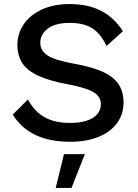

<svg xmlns="http://www.w3.org/2000/svg" viewBox="-20 -690 682 948"><path d="M587 -536 506 -463Q478 -523 436 -550Q394 -577 324 -577Q255 -577 217 -549.5Q179 -522 179 -479Q179 -439 216 -415.5Q253 -392 348 -375Q437 -359 489.5 -334.5Q542 -310 566 -273.5Q590 -237 590 -183Q590 -125 557 -81Q524 -37 464.5 -13.5Q405 10 327 10Q126 10 43 -124L118 -199Q150 -139 200.5 -111Q251 -83 326 -83Q397 -83 437.5 -107.5Q478 -132 478 -177Q478 -213 441.5 -235Q405 -257 314 -274Q223 -291 169 -316Q115 -341 90.5 -378Q66 -415 66 -468Q66 -524 97 -570Q128 -616 186.5 -643Q245 -670 323 -670Q414 -670 478.5 -637Q543 -604 587 -536ZM333 238H255L296 71H399Z"/></svg>

Font: Work Sans Medium
Style: Regular
Weight: 500
Designer: Wei Huang
Foundry: Wei Huang
Version: Version 1.500